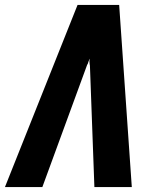

<svg xmlns="http://www.w3.org/2000/svg" viewBox="-32 -755 652 775"><path d="M139 0H-12L281 -735H449L500 0H349L331 -490Q330 -493 330 -496Q330 -499 329.5 -502Q329 -505 329 -508.5Q329 -512 330 -515L329 -518Q329 -515 327.5 -512Q326 -509 325 -506Q324 -503 323 -499.5Q322 -496 320 -494Z"/></svg>

Font: Iosevka Aile Heavy Oblique
Style: Regular
Weight: 900
Italic angle: -9°
Designer: Belleve Invis
Foundry: Belleve Invis
Version: Version 31.1.0; ttfautohint (v1.8.4)